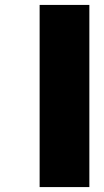

<svg xmlns="http://www.w3.org/2000/svg" viewBox="-20 -760 423 780"><path d="M343 -740V0H141V-740Z"/></svg>

Font: Poppins Black A&M
Style: Regular
Weight: 900
Designer: Ninad Kale (Devanagari), Jonny Pinhorn (Latin)
Foundry: Indian Type Foundry
Version: 4.004